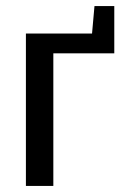

<svg xmlns="http://www.w3.org/2000/svg" viewBox="-20 -610 405 630"><path d="M355 -435H155V0H65V-500H282L290 -590H355Z"/></svg>

Font: Cuprum
Style: Regular
Weight: 400
Designer: Jovanny Lemonad
Foundry: Jovanny Lemonad
Version: Version 1.002